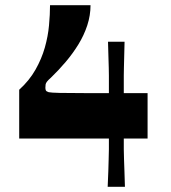

<svg xmlns="http://www.w3.org/2000/svg" viewBox="-20 -720 659 740"><path d="M395 0Q397 -35.6 397.5 -60.9Q398 -86.2 398.8 -106.2Q399.7 -126.2 399.7 -144.9Q399.7 -163.5 399.7 -186.2H54V-374.1Q93.2 -409.7 116.8 -451.5Q140.5 -493.3 152.8 -536.8Q165.1 -580.2 168.9 -622.3Q172.8 -664.3 172.8 -700H328.9Q328.9 -660.6 316.4 -622.4Q303.9 -584.2 282.2 -548.9Q260.5 -513.6 233.1 -481.3Q205.8 -449.1 176.2 -420.6Q165.6 -411.3 161.1 -405.4Q156.6 -399.6 155.8 -394.6Q154.9 -389.6 154.9 -381.7Q154.9 -375.4 156.9 -371.4Q158.9 -367.4 167.6 -364.7Q176.2 -362.7 210.4 -361.9Q244.5 -361.1 313.5 -361.1Q331.5 -361.1 353.5 -361.1Q375.4 -361.1 399.7 -361.1Q399.7 -384 399.7 -399.6Q399.7 -415.2 399.7 -428.8Q399.7 -442.5 399.2 -458.8Q398.7 -475 398 -499Q397.3 -523 396.3 -559.2H460.1Q459.1 -523 458.6 -498.8Q458.1 -474.7 457.6 -458.4Q457.1 -442.1 457.1 -428.7Q457.1 -415.2 457.1 -399.6Q457.1 -384 457.1 -361.1H548.8V-186.2H457.1Q457.1 -163.5 457.1 -144.9Q457.1 -126.2 458 -106Q458.8 -85.9 459.6 -60.6Q460.5 -35.2 461.5 0Z"/></svg>

Font: Ojuju ExtraLight
Style: Regular
Weight: 200
Designer: Chisaokwu Joboson, Mirko Velimirovic
Foundry: Udi Foundry
Version: Version 1.000